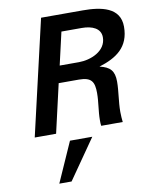

<svg xmlns="http://www.w3.org/2000/svg" viewBox="-107 -801 943 1186"><g transform="rotate(-10 364.5 -207.5)"><path d="M67 0H201L271 -305H398C477 -305 494 -274 494 -204C494 -145 482 -93 482 -36C482 -23 482 -10 484 0H619C617 -19 615 -41 615 -64C615 -130 628 -191 628 -252C628 -320 602 -347 537 -362C647 -396 729 -450 729 -579C729 -700 611 -722 496 -722H234ZM296 -411 343 -616H471C536 -616 589 -593 589 -537C589 -450 491 -411 417 -411ZM418 57H278L167 307H244Z"/></g></svg>

Font: Perun SemiBold Italic
Style: Regular
Weight: 400
Italic angle: -12°
Foundry: Copyright (c) Stefan Peev, Context Ltd, 2016
Version: Version 1.026